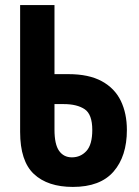

<svg xmlns="http://www.w3.org/2000/svg" viewBox="-20 -734 555 764"><path d="M270 9.8Q169.9 9.8 115 -41.5Q60.1 -92.8 60.1 -209V-713.9H196.8V-439H252Q333.5 -439 385 -410.9Q436.5 -382.8 460.7 -332.8Q484.9 -282.7 484.9 -216.8Q484.9 -112.3 431.9 -51.3Q378.9 9.8 270 9.8ZM266.1 -107.9Q300.8 -107.9 324 -133.3Q347.2 -158.7 347.2 -216.8Q347.2 -279.3 316.7 -299.6Q286.1 -319.8 233.9 -319.8H196.8V-217.8Q196.8 -159.7 215.1 -133.8Q233.4 -107.9 266.1 -107.9Z"/></svg>

Font: Open Sans Condensed
Style: Bold
Weight: 700
Width: 3
Designer: Monotype Design Team
Foundry: Monotype Imaging Inc.
Version: Version 3.003; ttfautohint (v1.8.4)